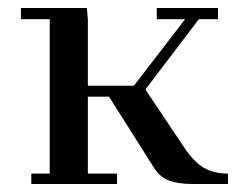

<svg xmlns="http://www.w3.org/2000/svg" viewBox="-20 -459 609 479"><path d="M32.2 -411.1V-439H196.8L199.2 -411.1V-245.1H314L441.9 -411.1H371.1V-439H523.9V-411.1H476.1L342.8 -235.8L439 -91.8Q464.4 -53.7 489.7 -39.8Q515.1 -25.9 548.8 -25.9V0H459Q425.8 0 402.3 -8.3Q378.9 -16.6 363.8 -41L252 -217.8H199.2V-25.9H272V0H58.1V-25.9H104V-411.1Z"/></svg>

Font: Dehuti Alt
Style: Bold
Weight: 700
Version: Version 1.2